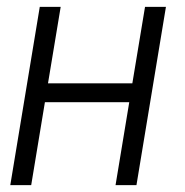

<svg xmlns="http://www.w3.org/2000/svg" viewBox="-20 -540 540 560"><path d="M10 0 96 -520H157L120 -297H366L403 -520H464L378 0H317L357 -242H111L71 0Z"/></svg>

Font: Iosevka Light
Style: Italic
Weight: 300
Italic angle: -9°
Monospace: yes
Designer: Belleve Invis
Foundry: Belleve Invis
Version: Version 32.5.0; ttfautohint (v1.8.4)